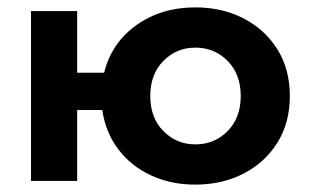

<svg xmlns="http://www.w3.org/2000/svg" viewBox="-20 -490 837 520"><path d="M64 -460H189V-293H262Q282 -374 349.5 -422Q417 -470 509 -470Q582 -470 640 -440Q698 -410 731.5 -356Q765 -302 765 -230Q765 -158 731.5 -104Q698 -50 640 -20Q582 10 509 10Q443 10 389 -15Q335 -40 300.5 -85.5Q266 -131 257 -192H189V0H64ZM387 -230Q387 -171 422.5 -135Q458 -99 509 -99Q561 -99 596.5 -135Q632 -171 632 -230Q632 -289 596.5 -325Q561 -361 509 -361Q458 -361 422.5 -325Q387 -289 387 -230Z"/></svg>

Font: Jost* Semi
Style: Regular
Weight: 600
Version: Version 3.7